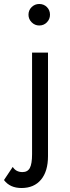

<svg xmlns="http://www.w3.org/2000/svg" viewBox="-81 -724 351 964"><path d="M62 -650Q62 -673 78 -688.5Q94 -704 116 -704Q139 -704 154.5 -688.5Q170 -673 170 -650Q170 -628 154.5 -612Q139 -596 116 -596Q94 -596 78 -612Q62 -628 62 -650ZM-17 114Q-1 140 32 140Q58 140 69 119Q80 98 80 50V-460H160V60Q160 136 125 178Q90 220 27 220Q-31 220 -61 180Z"/></svg>

Font: Jost*
Style: Regular
Weight: 400
Version: Version 3.7